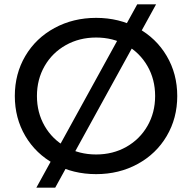

<svg xmlns="http://www.w3.org/2000/svg" viewBox="-20 -790 880 880"><path d="M47.9 -350.1Q47.9 -451.7 96.1 -533.5Q144.4 -615.3 229.9 -661.7Q315.3 -708.1 420.6 -708.1Q525.9 -708.1 610.9 -661.7Q695.9 -615.3 744.1 -533.4Q792.4 -451.6 792.4 -349.9Q792.4 -248.3 744.1 -166.5Q695.9 -84.7 610.7 -38.3Q525.5 8.1 420.6 8.1Q315.3 8.1 229.9 -38.3Q144.4 -84.7 96.1 -166.6Q47.9 -248.4 47.9 -350.1ZM691 -350Q691 -426 655.9 -487.1Q620.9 -548.1 559.2 -583.1Q497.6 -618 420.6 -618Q343.6 -618 281.5 -583.1Q219.4 -548.1 184.4 -487.1Q149.3 -426 149.3 -350Q149.3 -274 184.4 -212.9Q219.4 -151.9 281.5 -116.9Q343.6 -82 420.6 -82Q497.6 -82 559.2 -116.9Q620.9 -151.9 655.9 -212.9Q691 -274 691 -350ZM608.9 -770H695.3L233.1 70H146.7Z"/></svg>

Font: iiserrat Thin
Style: Regular
Weight: 100
Designer: Akira Ohta
Foundry: Akira Ohta
Version: Version 1.200;Glyphs 3.3.1 (3343)